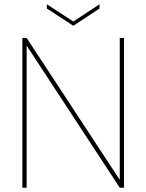

<svg xmlns="http://www.w3.org/2000/svg" viewBox="-20 -881 687 901"><path d="M542 -703H562V0H542L105 -667V0H85V-703H105L542 -37ZM324 -780 447 -861V-841L324 -760L200 -841V-861Z"/></svg>

Font: Poppins Variable
Style: Regular
Weight: 100
Designer: Jonny Pinhorn
Foundry: Indian Type Foundry
Version: Version 6.000